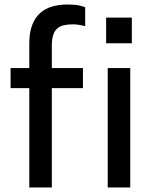

<svg xmlns="http://www.w3.org/2000/svg" viewBox="-20 -832 665 852"><path d="M210 -530H348V-441H210V0H110V-441H27V-530H110V-640Q110 -687 122.5 -720Q135 -753 157.5 -773.5Q180 -794 211.5 -803Q243 -812 280 -812Q313 -812 332.5 -807.5Q352 -803 358 -800V-716Q352 -718 335.5 -721Q319 -724 303 -724Q281 -724 263.5 -720Q246 -716 234 -705.5Q222 -695 216 -676.5Q210 -658 210 -629ZM458 -530H558V0H458ZM565 -640H451V-754H565Z"/></svg>

Font: Cooper Hewitt
Style: Regular
Weight: 707
Designer: Village Type and Design LLC
Foundry: Cooper Hewitt Smithsonian Design Museum
Version: 1.000